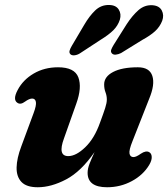

<svg xmlns="http://www.w3.org/2000/svg" viewBox="-20 -756 690 789"><path d="M593.5 -130.5Q603 -125 603.5 -110.8Q604 -96.5 593 -78Q568.5 -37 521.8 -11.8Q475 13.5 420 13.5Q340 13.5 340 -46Q340 -63.5 348.5 -84.8Q357 -106 368.5 -131Q313 -51 251.8 -18.8Q190.5 13.5 135 13.5Q89 13.5 68.2 -8.2Q47.5 -30 48.2 -67.8Q49 -105.5 67.5 -154.5L118 -291Q130 -323 127.5 -337Q125 -351 112 -351Q100.5 -351 83 -338.5Q64.5 -324.5 51.5 -333.5Q31.5 -346.5 52.5 -386Q74.5 -428 118.5 -453.8Q162.5 -479.5 218.5 -479.5Q286.5 -479.5 302 -438Q317.5 -396.5 293.5 -330L243 -187.5Q216 -114.5 260.5 -114.5Q292.5 -114.5 330.2 -150.8Q368 -187 391 -252Q405.5 -291 412.2 -312Q419 -333 419 -347Q419 -362.5 413.5 -376.8Q408 -391 408 -409Q408 -441 444.8 -460.2Q481.5 -479.5 546.5 -479.5Q594.5 -479.5 606 -444Q617.5 -408.5 593 -350L524.5 -176Q509.5 -139 512.2 -124.8Q515 -110.5 528.5 -110.5Q539.5 -110.5 559 -124.5Q580 -138.5 593.5 -130.5ZM325.5 -653Q347 -690 371 -713Q395 -736 427.5 -735.5Q456 -735.5 467.8 -717Q479.5 -698.5 472.5 -675Q464.5 -650.5 445.8 -631.8Q427 -613 393.5 -592.5L308 -536.5Q297.5 -530 286.5 -528.8Q275.5 -527.5 269.5 -533Q263.5 -539 266 -547.8Q268.5 -556.5 275 -567.5ZM500.5 -656.5Q524 -692.5 549.2 -714.5Q574.5 -736.5 606.5 -734.5Q634.5 -732.5 644.8 -713Q655 -693.5 646.5 -670.5Q637 -646 617.5 -628Q598 -610 564 -591.5L477.5 -538Q466.5 -532.5 455.8 -531.5Q445 -530.5 439.5 -537Q434 -543.5 437.2 -552.2Q440.5 -561 447 -571.5Z"/></svg>

Font: Fraunces 9pt S050
Style: Bold Italic
Weight: 700
Italic angle: -16°
Version: Version 1.000; ttfautohint (v1.8.3)